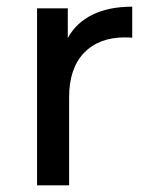

<svg xmlns="http://www.w3.org/2000/svg" viewBox="-20 -555 450 575"><path d="M376 -535V-442Q368 -443 354 -443Q276 -443 231.5 -396.5Q187 -350 187 -264V0H91V-530H183V-441Q208 -487 257 -511Q306 -535 376 -535Z"/></svg>

Font: Montserrat Alternates Medium
Style: Regular
Weight: 500
Designer: Julieta Ulanovsky
Foundry: Julieta Ulanovsky
Version: Version 7.200